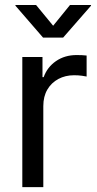

<svg xmlns="http://www.w3.org/2000/svg" viewBox="-20 -770 398 790"><path d="M71.8 0V-535.6H154.8V-452.6H159.7Q174.3 -493.7 210.4 -518.6Q246.6 -543.5 295.4 -543.5Q305.7 -543.5 317.6 -543Q329.6 -542.5 336.4 -541.5V-455.1Q332.5 -456.1 317.4 -458.3Q302.2 -460.4 284.7 -460.4Q249 -460.4 220.2 -445.1Q191.4 -429.7 174.8 -401.4Q158.2 -373 158.2 -333.5V0ZM128.4 -749.5 198.7 -664.1 268.1 -749.5H354.5V-746.6L239.7 -615.2H157.2L43.5 -746.6V-749.5Z"/></svg>

Font: Inter 20pt
Style: Regular
Weight: 400
Version: Version 4.001;git-66647c0bb